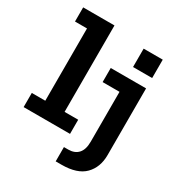

<svg xmlns="http://www.w3.org/2000/svg" viewBox="-216 -895 1158 1240"><g transform="rotate(30 362.5 -275.0)"><path d="M29.5 0V-105.5H130V-644.5H40.5V-750H274V-105.5H375.5V0ZM512 -714.5H654.5V-577.5H512ZM384 200V93.5H416Q464 93.5 490.2 64.5Q516.5 35.5 516.5 -22.5V-395H390.5V-500H654V-2.5Q654 88.5 599.2 144.2Q544.5 200 427 200Z"/></g></svg>

Font: Trispace SemiCondensed SemiBold
Style: Regular
Weight: 600
Width: 4
Designer: Tyler Finck
Foundry: Etcetera Type Company
Version: Version 1.210; ttfautohint (v1.8.3)